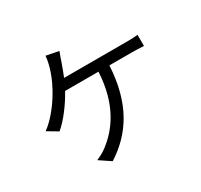

<svg xmlns="http://www.w3.org/2000/svg" viewBox="-162 -970 1280 1220"><g transform="rotate(-30 478.0 -360.0)"><path d="M63 -341 139 -296C195 -342 259 -429 298 -501H543C530 -258 426 -133 333 -62C312 -45 282 -29 255 -18L337 37C501 -68 608 -228 623 -501H785C807 -501 844 -500 875 -498V-580C847 -576 809 -576 785 -576H334C348 -610 360 -644 370 -672C377 -692 385 -717 394 -739L302 -757C291 -615 176 -423 63 -341Z"/></g></svg>

Font: Kinto Sans
Style: Regular
Weight: 400
Designer: Authors: Ryoko NISHIZUKA  (kana & ideographs); Paul D. Hunt (Latin, Greek & Cyrillic); Wenlong ZHANG  (bopomofo); Sandol
Foundry: Adobe Systems Incorporated, ookami Inc.
Version: Version 0.001